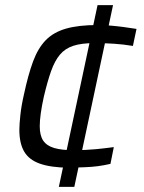

<svg xmlns="http://www.w3.org/2000/svg" viewBox="-20 -716 557 744"><path d="M246 -66Q176 -67 134 -82Q92 -97 73.5 -129Q55 -161 55 -213Q55 -234 59 -271Q63 -308 73 -351Q89 -426 108 -477.5Q127 -529 157 -560Q187 -591 235.5 -605Q284 -619 358 -619Q380 -619 405.5 -617Q431 -615 457.5 -611.5Q484 -608 509 -604L495 -538Q460 -544 422 -546.5Q384 -549 347 -549Q296 -549 264 -538.5Q232 -528 212 -504Q192 -480 178 -440.5Q164 -401 150 -342Q142 -306 138 -277Q134 -248 134 -227Q134 -191 147.5 -171Q161 -151 190 -142.5Q219 -134 265 -134Q312 -134 352.5 -138Q393 -142 421 -146L408 -81Q382 -75 358.5 -72Q335 -69 308 -68Q281 -67 246 -66ZM208 8 358 -696H418L268 8Z"/></svg>

Font: Saira Expanded
Style: Italic
Weight: 400
Width: 7
Italic angle: -12°
Designer: Hector Gatti with collaboration of the Omnibus-Type team
Foundry: Omnibus-Type
Version: Version 1.101